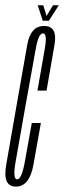

<svg xmlns="http://www.w3.org/2000/svg" viewBox="-41 -705 243 728"><path d="M19 2.5Q71 2.5 85.8 -80.5Q100.5 -163.5 114 -238.5H79.5Q66 -165.5 53.8 -95.2Q41.5 -25 24 -25Q6 -25 18.8 -95Q31.5 -165 55 -300.5Q84.5 -463.5 94.8 -521Q105 -578.5 122 -578.5Q139 -578.5 129 -521.2Q119 -464 101 -361.5H135.5Q153.5 -465 165.8 -535.8Q178 -606.5 126 -606.5Q75 -606.5 62.5 -536.2Q50 -466 21 -300.5Q-3 -162.5 -17.5 -80Q-32 2.5 19 2.5ZM121 -626.5H144.5L182 -685H160L135.5 -644.5L123 -685H102Z"/></svg>

Font: Anybody UltraCondensed ExtraLight
Style: Italic
Weight: 250
Width: 1
Italic angle: -10°
Version: Version 1.113;gftools[0.9.25]